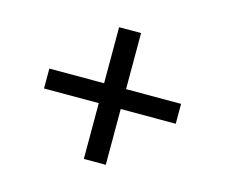

<svg xmlns="http://www.w3.org/2000/svg" viewBox="-79 -725 841 718"><g transform="rotate(15 341.5 -366.0)"><path d="M299 -621H384V-404H597V-327H384V-111H299V-327H87V-404H299Z"/></g></svg>

Font: SVN-Poppins
Style: Regular
Weight: 400
Designer: Ninad Kale (Devanagari), Jonny Pinhorn (Latin)
Foundry: Indian Type Foundry
Version: Version 3.002 2017